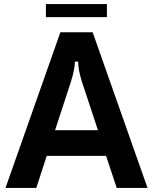

<svg xmlns="http://www.w3.org/2000/svg" viewBox="-20 -921 750 941"><path d="M158 0H7L276 -763H434L703 0H552L500 -157H209ZM250 -283H460L381 -522Q363 -580 363 -619H347Q347 -583 328 -522ZM504 -837H205V-901H504Z"/></svg>

Font: Open Sauce Sans
Style: Bold
Weight: 700
Designer: Alfredo Marco Pradil
Foundry: Creative Sauce Fz LLC
Version: Version 1.477